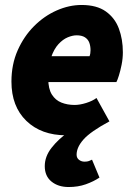

<svg xmlns="http://www.w3.org/2000/svg" viewBox="-20 -532 542 772"><path d="M256 220Q214 220 187 198Q160 176 160 136Q160 97 187.5 62Q215 27 254 0L270 10Q262 11 258 11.5Q254 12 246 12Q146 12 86 -46Q26 -104 26 -204Q26 -273 51 -329.5Q76 -386 117 -427Q158 -468 208 -490Q258 -512 308 -512Q369 -512 405.5 -486Q442 -460 458 -417Q474 -374 474 -322Q474 -297 469 -272Q464 -247 458 -228Q452 -209 448 -202H146L158 -306H340Q342 -311 343 -317Q344 -323 344 -330Q344 -347 339 -360.5Q334 -374 321.5 -382Q309 -390 288 -390Q272 -390 252.5 -382Q233 -374 215 -354.5Q197 -335 185.5 -301.5Q174 -268 174 -216Q174 -175 188.5 -152Q203 -129 227 -119.5Q251 -110 280 -110Q301 -110 326.5 -118Q352 -126 368 -138L420 -44Q344 -3 316 28.5Q288 60 288 90Q288 103 297.5 110.5Q307 118 320 118Q331 118 337.5 115.5Q344 113 350 110L380 182Q356 198 325 209Q294 220 256 220Z"/></svg>

Font: Source Sans 3 ExtraLight Black
Style: Italic
Weight: 900
Italic angle: -11°
Version: Version 3.052;hotconv 1.1.0;makeotfexe 2.6.0